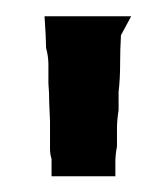

<svg xmlns="http://www.w3.org/2000/svg" viewBox="-20 -738 203 238"><path d="M127 -602.5V-601.6Q125 -588.9 125 -579.1V-578.1Q125 -567.4 125 -557.6V-556.6Q123 -545.9 123 -537.1V-519.5H105.5H102.5H99.6H92.8H85H80.1H75.2H67.4H61.5H43.9V-537.1Q43.9 -538.1 43.9 -540V-541Q42 -546.9 42 -553.7V-562.5Q42 -575.2 42 -587.9L41 -610.4V-611.3Q41 -623 40 -634.8Q40 -645.5 40 -658.2Q40 -668 37.1 -678.7V-679.7Q37.1 -689.5 35.2 -717.8H54.7H58.6H61.5H72.3H82H88.9H95.7H104.5H113.3H142.6L129.9 -694.3V-693.4Q128.9 -675.8 128.9 -659.2V-658.2Q128.9 -640.6 127 -624Q127 -611.3 127 -602.5Z"/></svg>

Font: LeFont
Style: Default
Weight: 400
Designer: Leryon MEDIA
Version: Version 1.0